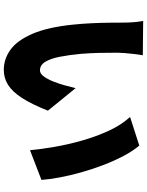

<svg xmlns="http://www.w3.org/2000/svg" viewBox="102 -868 795 1040"><g transform="rotate(90 500.0 -348.5)"><path d="M280 -724Q276 -703 273 -677Q270 -651 268 -627Q266 -603 266 -588Q266 -539 267 -489.5Q268 -440 272 -390Q278 -325 288 -274.5Q298 -224 315.5 -195.5Q333 -167 362 -167Q379 -167 394 -187Q409 -207 421.5 -238Q434 -269 443 -302Q452 -335 458 -360L580 -210Q545 -122 511 -69.5Q477 -17 440 6Q403 29 359 29Q300 29 249.5 -7.5Q199 -44 163.5 -126.5Q128 -209 114 -345Q109 -393 106.5 -444Q104 -495 103.5 -541Q103 -587 103 -618Q103 -641 101 -670.5Q99 -700 94 -726ZM769 -705Q798 -671 825 -620Q852 -569 874.5 -510Q897 -451 914 -390.5Q931 -330 941.5 -274Q952 -218 955 -175L794 -113Q789 -170 776.5 -243Q764 -316 742.5 -392.5Q721 -469 689.5 -538Q658 -607 614 -655Z"/></g></svg>

Font: Source Han Sans CN Heavy
Style: Regular
Weight: 900
Designer: Ryoko NISHIZUKA 西塚涼子 (kana, bopomofo & ideographs); Paul D. Hunt (Latin, Greek & Cyrillic); Sandoll Communications 산돌커뮤니
Foundry: Adobe
Version: Version 2.000;hotconv 1.0.107;makeotfexe 2.5.65593